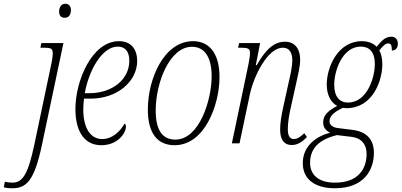

<svg xmlns="http://www.w3.org/2000/svg" viewBox="-153 -766 2146 1026"><path d="M193 -671C210 -671 226 -682 226 -712C226 -735 213 -746 196 -746C176 -746 163 -730 163 -704C163 -681 175 -671 193 -671ZM-88 240C-12 240 30 201 71 9L186 -536H68L63 -511H81C120 -511 129 -507 129 -479C129 -468 126 -446 122 -428L30 9C-3 164 -32 210 -86 210C-101 210 -116 208 -127 205L-133 235C-126 237 -110 240 -88 240Z M388 10C476 10 520 -54 520 -90C520 -98 517 -104 512 -105C489 -63 447 -23 393 -23C332 -23 292 -79 292 -182C292 -198 294 -225 296 -239H332C475 -239 580 -332 580 -440C580 -507 544 -546 483 -546C338 -546 250 -334 250 -184C250 -51 307 10 388 10ZM325 -268H300C321 -388 392 -517 476 -517C515 -517 538 -492 538 -441C538 -341 446 -268 325 -268Z M780 10C942 10 1020 -208 1020 -354C1020 -490 958 -546 879 -546C723 -546 637 -345 637 -180C637 -56 687 10 780 10ZM784 -20C723 -20 679 -59 679 -176C679 -323 753 -516 873 -516C935 -516 978 -468 978 -358C978 -233 913 -20 784 -20Z M1406 9C1438 9 1464 -9 1487 -34L1473 -54C1454 -36 1437 -23 1417 -23C1397 -23 1385 -39 1385 -75C1385 -109 1391 -148 1401 -192L1433 -336C1439 -366 1451 -409 1451 -447C1451 -497 1429 -543 1370 -543C1314 -543 1269 -506 1219 -418H1214L1237 -536H1125L1119 -511H1132C1172 -511 1183 -507 1183 -482C1183 -467 1178 -442 1175 -424L1086 0H1127L1182 -261C1204 -364 1279 -511 1358 -511C1400 -511 1409 -474 1409 -444C1409 -409 1397 -357 1391 -332L1361 -196C1350 -145 1344 -108 1344 -73C1344 -17 1367 9 1406 9Z M1637 240C1793 240 1845 141 1845 51C1845 -24 1803 -63 1730 -72L1650 -82C1628 -85 1608 -97 1608 -117C1608 -144 1626 -164 1679 -190C1685 -189 1693 -188 1699 -188C1838 -188 1890 -334 1890 -422C1890 -453 1884 -480 1874 -497C1895 -523 1908 -534 1922 -534C1935 -534 1941 -526 1941 -496C1961 -496 1973 -509 1973 -533C1973 -554 1960 -570 1939 -570C1909 -570 1888 -552 1860 -516C1840 -537 1811 -546 1781 -546C1652 -546 1593 -407 1593 -314C1593 -259 1615 -218 1649 -200C1588 -168 1574 -143 1574 -110C1574 -84 1591 -66 1611 -57C1538 -38 1465 13 1465 106C1465 192 1530 240 1637 240ZM1706 -218C1662 -218 1633 -249 1633 -313C1633 -389 1677 -517 1775 -517C1820 -517 1850 -489 1850 -424C1850 -355 1811 -218 1706 -218ZM1637 210C1544 210 1504 164 1504 104C1504 24 1556 -22 1648 -44L1723 -35C1780 -29 1806 7 1806 56C1806 135 1763 210 1637 210Z"/></svg>

Font: Noto Serif Condensed ExtraLight
Style: Italic
Weight: 200
Width: 3
Italic angle: -12°
Designer: Monotype Design Team
Foundry: Monotype Imaging Inc.
Version: Version 2.013